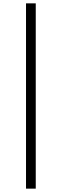

<svg xmlns="http://www.w3.org/2000/svg" viewBox="-20 -848 368 1144"><path d="M135 276H193V-828H135Z"/></svg>

Font: GenKiMin2 TW SB
Style: Regular
Weight: 600
Version: Version 2.100;PS 2.1;hotconv 16.6.51;makeotf.lib2.5.65220 DE